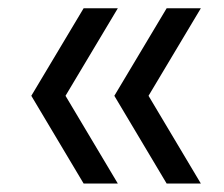

<svg xmlns="http://www.w3.org/2000/svg" viewBox="-20 -514 544 466"><path d="M183 -68.5 56 -281.5 183 -494H266L139 -281.5L266 -68.5ZM384.5 -68.5 257.5 -281.5 384.5 -494H467.5L340.5 -281.5L467.5 -68.5Z"/></svg>

Font: Encode Sans SC Condensed Thin
Style: Regular
Weight: 400
Version: Version 3.002